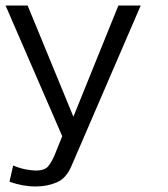

<svg xmlns="http://www.w3.org/2000/svg" viewBox="-35 -657 601 688"><path d="M469.2 -637.2 223.1 -66.9Q204.1 -19 169.4 -3.9Q134.8 11.2 92.8 11.2Q45.9 11.2 -1 -5.9L12.2 -64Q35.2 -54.2 57.1 -50Q79.1 -45.9 92.8 -45.9Q126 -45.9 138.4 -62Q150.9 -78.1 160.2 -100.1L188 -168.9L-15.1 -637.2H64L228 -238.8L389.2 -637.2Z"/></svg>

Font: Anonymous Pro
Style: Regular
Weight: 400
Monospace: yes
Designer: Mark Simonson
Version: Version 1.002